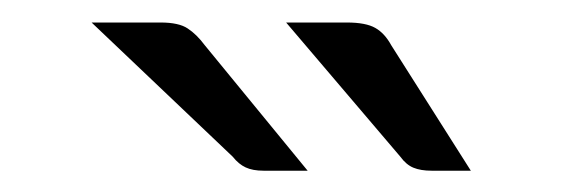

<svg xmlns="http://www.w3.org/2000/svg" viewBox="-20 -703 518 174"><path d="M294.4 -682.6Q311.5 -682.6 320.1 -677.7Q328.6 -672.9 334.5 -662.1L406.7 -548.3H371.1Q361.3 -548.3 354.7 -551Q348.1 -553.7 342.8 -561L239.3 -682.6ZM125.5 -682.6Q142.1 -682.6 150.1 -677.2Q158.2 -671.9 165.5 -662.1L258.8 -548.3H218.8Q209 -548.3 202.6 -551.3Q196.3 -554.2 190.9 -561L63 -682.6Z"/></svg>

Font: Carlito
Style: Italic
Weight: 400
Italic angle: -7°
Designer: Lukasz Dziedzic
Foundry: tyPoland Lukasz Dziedzic
Version: Version 1.104